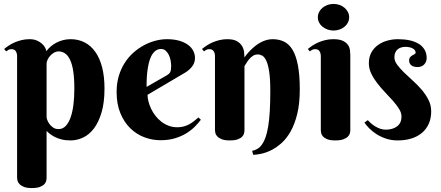

<svg xmlns="http://www.w3.org/2000/svg" viewBox="-20 -706 2242 976"><path d="M66.9 -420.9Q66.9 -435.1 60.3 -445.6Q53.7 -456.1 38.1 -456.1Q29.8 -456.1 23.9 -453.1Q18.1 -450.2 11.2 -444.8L1 -457Q12.2 -466.3 26.1 -475.3Q40 -484.4 56.2 -491.2Q72.3 -498 90.8 -502.4Q109.4 -506.8 129.9 -506.8Q151.9 -506.8 167.5 -500Q183.1 -493.2 193.6 -483.6Q204.1 -474.1 209.5 -463.6Q214.8 -453.1 215.8 -445.8Q225.6 -459.5 239 -470.7Q252.4 -481.9 268.3 -490Q284.2 -498 302 -502.4Q319.8 -506.8 338.9 -506.8Q377.9 -506.8 409.7 -490.7Q441.4 -474.6 464.1 -442.9Q486.8 -411.1 499 -364.3Q511.2 -317.4 511.2 -255.9Q511.2 -184.6 496.3 -134.5Q481.4 -84.5 457.3 -52.7Q433.1 -21 402.1 -6.6Q371.1 7.8 338.9 7.8Q312 7.8 291.7 2.4Q271.5 -2.9 256.8 -10.7Q242.2 -18.6 232.4 -26.6Q222.7 -34.7 216.8 -40V198.2Q216.8 204.6 214.8 213.4Q212.9 222.2 205.3 230.2Q197.8 238.3 182.9 244.1Q168 250 142.1 250Q116.2 250 101.3 243.9Q86.4 237.8 78.6 229.2Q70.8 220.7 68.8 212.2Q66.9 203.6 66.9 198.2ZM216.8 -109.9Q216.8 -106 220.2 -96.2Q223.6 -86.4 231 -76.2Q238.3 -65.9 249.8 -57.9Q261.2 -49.8 277.8 -49.8Q299.3 -49.8 314.5 -66.2Q329.6 -82.5 339.4 -110.6Q349.1 -138.7 353.5 -176Q357.9 -213.4 357.9 -255.9Q357.9 -308.1 352.3 -344.2Q346.7 -380.4 335.9 -402.6Q325.2 -424.8 310.3 -434.8Q295.4 -444.8 276.9 -444.8Q266.1 -444.8 255.4 -438.7Q244.6 -432.6 236.1 -423.6Q227.5 -414.6 222.2 -403.3Q216.8 -392.1 216.8 -381.8Z M730 -224.1Q730 -208.5 734.6 -190.2Q739.3 -171.9 748 -153.3Q756.8 -134.8 769.8 -117.9Q782.7 -101.1 799.6 -87.9Q816.4 -74.7 836.9 -66.9Q857.4 -59.1 881.8 -59.1Q898.9 -59.1 913.6 -63Q928.2 -66.9 940.9 -73.7Q953.6 -80.6 965.3 -89.6Q977.1 -98.6 988.8 -108.9L1001 -97.2Q989.7 -82 972.2 -64Q954.6 -45.9 929.7 -30Q904.8 -14.2 871.6 -3.7Q838.4 6.8 795.9 6.8Q753.4 6.8 713.1 -8.5Q672.9 -23.9 641.6 -54.7Q610.4 -85.4 591.6 -131.3Q572.8 -177.2 572.8 -238.8Q572.8 -283.2 584 -320.3Q595.2 -357.4 614.5 -387.2Q633.8 -417 659.4 -439.5Q685.1 -461.9 713.4 -476.8Q741.7 -491.7 771.2 -499.3Q800.8 -506.8 828.1 -506.8Q864.3 -506.8 891.1 -499Q918 -491.2 935.8 -478Q953.6 -464.8 962.4 -447.5Q971.2 -430.2 971.2 -411.1Q971.2 -388.2 958 -369.9Q944.8 -351.6 922.9 -337.9ZM828.1 -323.2Q834.5 -327.1 838.6 -330.8Q842.8 -334.5 845.2 -339.6Q847.7 -344.7 848.9 -352.3Q850.1 -359.9 850.1 -371.1Q850.1 -383.3 847.4 -398.2Q844.7 -413.1 838.4 -426.3Q832 -439.5 822.3 -448.2Q812.5 -457 798.8 -457Q781.2 -457 768.8 -446.5Q756.3 -436 748.3 -419.4Q740.2 -402.8 735.6 -381.6Q731 -360.4 728.5 -338.9Q726.1 -317.4 725.6 -297.6Q725.1 -277.8 725.1 -264.2Z M1354 -243.2Q1354 -304.7 1348.4 -341.6Q1342.8 -378.4 1333.5 -397.7Q1324.2 -417 1313 -423.1Q1301.8 -429.2 1290 -429.2Q1275.9 -429.2 1264.9 -421.6Q1253.9 -414.1 1245.8 -404.3Q1237.8 -394.5 1232.2 -384.8Q1226.6 -375 1222.7 -370.1V-43.9Q1222.7 -37.6 1220.7 -28.6Q1218.8 -19.5 1211.2 -11.5Q1203.6 -3.4 1188.7 2.2Q1173.8 7.8 1147.9 7.8Q1122.1 7.8 1107.2 1.7Q1092.3 -4.4 1084.5 -12.7Q1076.7 -21 1074.7 -29.8Q1072.8 -38.6 1072.8 -43.9V-420.9Q1072.8 -435.1 1066.2 -445.6Q1059.6 -456.1 1043.9 -456.1Q1035.6 -456.1 1029.8 -453.1Q1023.9 -450.2 1017.1 -444.8L1006.8 -457Q1018.1 -466.3 1032 -475.3Q1045.9 -484.4 1062 -491.2Q1078.1 -498 1096.7 -502.4Q1115.2 -506.8 1135.7 -506.8Q1167.5 -506.8 1185.1 -496.3Q1202.6 -485.8 1210.9 -471.2Q1219.2 -456.5 1220.9 -440.7Q1222.7 -424.8 1222.7 -414.1Q1240.7 -439.9 1263.7 -460.4Q1272.9 -469.2 1284.4 -477.5Q1295.9 -485.8 1308.8 -492.4Q1321.8 -499 1336.2 -502.9Q1350.6 -506.8 1365.7 -506.8Q1398.9 -506.8 1424.6 -494.1Q1450.2 -481.4 1467.8 -451.7Q1485.4 -421.9 1494.6 -372.8Q1503.9 -323.7 1503.9 -251Q1503.9 -180.2 1491.2 -127.9Q1478.5 -75.7 1458 -39.1Q1437.5 -2.4 1411.6 20.8Q1385.7 43.9 1359.4 57.1Q1333 70.3 1308.8 75.4Q1284.7 80.6 1267.1 81.1L1261.7 61Q1276.4 57.6 1288.8 50.3Q1301.3 43 1311.5 28.8Q1321.8 14.6 1329.6 -7.1Q1337.4 -28.8 1343 -61.5Q1348.6 -94.2 1351.3 -138.9Q1354 -183.6 1354 -243.2Z M1760.7 -43.9Q1760.7 -37.6 1758.5 -28.6Q1756.3 -19.5 1748.3 -11.5Q1740.2 -3.4 1725.1 2.2Q1710 7.8 1684.1 7.8Q1658.2 7.8 1643.6 1.7Q1628.9 -4.4 1621.6 -12.7Q1614.3 -21 1612.5 -29.8Q1610.8 -38.6 1610.8 -43.9V-420.9Q1610.8 -435.1 1604.2 -445.6Q1597.7 -456.1 1582 -456.1Q1573.7 -456.1 1567.9 -453.1Q1562 -450.2 1555.2 -444.8L1544.9 -457Q1556.2 -466.3 1570.1 -475.3Q1584 -484.4 1600.1 -491.2Q1616.2 -498 1634.8 -502.4Q1653.3 -506.8 1673.8 -506.8Q1705.6 -506.8 1723.1 -498.3Q1740.7 -489.7 1749 -477.3Q1757.3 -464.8 1759 -450.7Q1760.7 -436.5 1760.7 -425.8ZM1595.7 -618.2Q1595.7 -631.8 1601.8 -644.3Q1607.9 -656.7 1618.9 -666Q1629.9 -675.3 1644.3 -680.7Q1658.7 -686 1675.8 -686Q1692.4 -686 1706.8 -680.7Q1721.2 -675.3 1731.9 -666Q1742.7 -656.7 1748.8 -644.3Q1754.9 -631.8 1754.9 -618.2Q1754.9 -604 1748.8 -591.8Q1742.7 -579.6 1731.9 -570.6Q1721.2 -561.5 1706.8 -556.2Q1692.4 -550.8 1675.8 -550.8Q1658.7 -550.8 1644.3 -556.2Q1629.9 -561.5 1618.9 -570.6Q1607.9 -579.6 1601.8 -591.8Q1595.7 -604 1595.7 -618.2Z M2040.5 -467.8Q2029.3 -467.8 2019.3 -464.8Q2009.3 -461.9 2001.5 -455.3Q1993.7 -448.7 1989.3 -438.7Q1984.9 -428.7 1984.9 -415Q1984.9 -396 1998.8 -377.2Q2012.7 -358.4 2033.4 -338.1Q2054.2 -317.9 2078.4 -296.1Q2102.5 -274.4 2123.3 -250.2Q2144 -226.1 2158 -198.7Q2171.9 -171.4 2171.9 -140.1Q2171.9 -105 2159.9 -77.6Q2147.9 -50.3 2125.7 -31.2Q2103.5 -12.2 2072 -2.2Q2040.5 7.8 2002 7.8Q1968.3 7.8 1940.9 -1.7Q1913.6 -11.2 1892.3 -25.1Q1871.1 -39.1 1856 -54.7Q1840.8 -70.3 1832.5 -83L1849.6 -95.2Q1856 -87.9 1865.7 -79.3Q1875.5 -70.8 1887.5 -63.5Q1899.4 -56.2 1913.1 -51.5Q1926.8 -46.9 1940.9 -46.9Q1976.1 -46.9 1998.5 -63.7Q2021 -80.6 2021 -113.8Q2021 -132.3 2008.8 -152.1Q1996.6 -171.9 1978 -192.9Q1959.5 -213.9 1938 -236.3Q1916.5 -258.8 1897.9 -282.7Q1879.4 -306.6 1867.2 -332Q1855 -357.4 1855 -384.8Q1855 -415.5 1867.4 -438.5Q1879.9 -461.4 1900.6 -476.6Q1921.4 -491.7 1948 -499.3Q1974.6 -506.8 2002.9 -506.8Q2035.6 -506.8 2062.5 -501Q2089.4 -495.1 2108.6 -483.2Q2127.9 -471.2 2138.4 -453.1Q2148.9 -435.1 2148.9 -411.1Q2148.9 -392.6 2136.7 -378.9Q2124.5 -365.2 2102.5 -365.2Q2081.5 -365.2 2070.6 -374.3Q2059.6 -383.3 2059.6 -398.9Q2059.6 -409.2 2064.7 -415Q2069.8 -420.9 2076.2 -424.6Q2082.5 -428.2 2087.6 -430.9Q2092.8 -433.6 2092.8 -438Q2092.8 -451.7 2078.1 -459.7Q2063.5 -467.8 2040.5 -467.8Z"/></svg>

Font: Berkshire Swash
Style: Regular
Weight: 700
Designer: Astigmatic (AOETI)
Foundry: Astigmatic (AOETI)
Version: Version 1.000